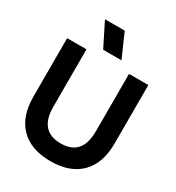

<svg xmlns="http://www.w3.org/2000/svg" viewBox="-210 -1018 1056 1153"><g transform="rotate(30 317.5 -441.0)"><path d="M318 10Q183 10 109.5 -63.5Q36 -137 36 -275V-680H170V-282Q170 -113 318 -113Q465 -113 465 -282V-680H599V-275Q599 -137 525.5 -63.5Q452 10 318 10ZM176 -892H313L385 -728H258Z"/></g></svg>

Font: TASA Orbiter Display
Style: Bold
Weight: 700
Designer: Weizhong Zhang
Version: Version 1.000;Glyphs 3.1.2 (3151)